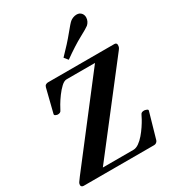

<svg xmlns="http://www.w3.org/2000/svg" viewBox="-227 -1109 1126 1238"><g transform="rotate(-30 336.0 -489.5)"><path d="M7.8 -15.6Q7.8 -25.9 12.9 -34.2Q18.1 -42.5 35.2 -64.9L485.8 -649.9H274.4Q255.9 -649.9 234.4 -629.9Q212.9 -609.9 192.6 -582.3Q172.4 -554.7 158.2 -530.5Q144 -506.3 140.1 -497.6Q136.2 -488.3 129.2 -484.9Q122.1 -481.4 112.3 -481.4Q106.9 -481.4 97.2 -485.6Q87.4 -489.7 89.4 -498L133.3 -672.9Q136.2 -684.1 144.5 -688.5Q152.8 -692.9 160.2 -692.9H655.3Q662.1 -692.9 667 -689Q671.9 -685.1 671.9 -678.2Q671.9 -665.5 669.2 -659.2Q666.5 -652.8 659.7 -644L192.4 -40.5H419.4Q439.9 -40.5 461.4 -55.4Q482.9 -70.3 502.4 -93.3Q522 -116.2 538.1 -140.4Q554.2 -164.6 564.7 -183.8Q575.2 -203.1 578.1 -210Q582 -219.7 589.1 -222.9Q596.2 -226.1 606.4 -226.1Q611.8 -226.1 623.5 -221.9Q635.3 -217.8 632.8 -209.5L578.6 -20Q575.2 -10.3 567.4 -5.1Q559.6 0 550.8 0H26.4Q18.1 0 12.9 -4.4Q7.8 -8.8 7.8 -15.6ZM349.6 -752 326.7 -780.3Q394.5 -849.6 435.5 -900.4Q476.6 -951.2 489.7 -961.9Q498.5 -969.2 511.7 -974.4Q524.9 -979.5 538.1 -979.5Q561 -979.5 573.7 -963.4Q583.5 -950.7 583.5 -933.6Q583.5 -918.5 576.7 -905Q569.8 -891.6 560.1 -883.3Q546.9 -872.6 490 -842Q433.1 -811.5 349.6 -752Z"/></g></svg>

Font: Gelasio SemiBold
Style: Italic
Weight: 600
Italic angle: -8.5°
Designer: Eben Sorkin
Foundry: Eben Sorkin
Version: Version 1.008